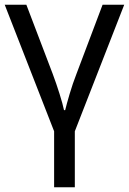

<svg xmlns="http://www.w3.org/2000/svg" viewBox="-20 -556 548 816"><path d="M298 240H210V2L0 -536H92L204 -242Q219 -202 233 -157.5Q247 -113 252 -88H257Q263 -113 276 -157Q289 -201 305 -242L416 -536H508L298 2Z"/></svg>

Font: Noto Sans
Style: Regular
Weight: 400
Designer: Monotype Design Team
Foundry: Monotype Imaging Inc.
Version: Version 1.902